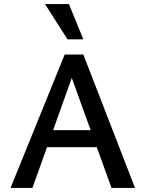

<svg xmlns="http://www.w3.org/2000/svg" viewBox="-20 -927 718 947"><path d="M530 0 313 -601H355L140 0H32L299 -658H391L646 0ZM150 -201 181 -285H469L514 -201ZM313 -733 202 -907H320L391 -733Z"/></svg>

Font: Ysabeau Office SemiBold
Style: Regular
Weight: 600
Designer: Christian Thalmann (Catharsis Fonts)
Version: Version 2.001;gftools[0.9.30]; featfreeze: tnum,lnum,ss02